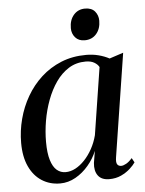

<svg xmlns="http://www.w3.org/2000/svg" viewBox="-53 -765 619 818"><g transform="rotate(-5 257.0 -355.5)"><path d="M418 -80Q414.5 -58 420 -49.8Q425.5 -41.5 437 -41.5Q446 -41.5 458.5 -48.5Q471 -55.5 484 -70.5L494.5 -51.5Q487 -40 471.2 -25.5Q455.5 -11 432.8 -0.2Q410 10.5 381.5 10.5Q348.5 10.5 333.5 -9.8Q318.5 -30 322 -64L330.5 -115Q317.5 -82.5 293.2 -53.8Q269 -25 237.5 -7.2Q206 10.5 171.5 10.5Q127.5 10.5 93.2 -11.5Q59 -33.5 39.8 -75Q20.5 -116.5 20.5 -176Q20.5 -227.5 33.8 -278Q47 -328.5 72.8 -373Q98.5 -417.5 136 -451.8Q173.5 -486 222 -505.8Q270.5 -525.5 329 -525.5Q357 -525.5 382 -519Q407 -512.5 427.5 -501.5L487 -521ZM381.5 -469Q375 -481 360.8 -489.2Q346.5 -497.5 324.5 -497.5Q284 -497.5 252.2 -477.8Q220.5 -458 197 -424.5Q173.5 -391 157.8 -348.8Q142 -306.5 134.2 -260.8Q126.5 -215 126.5 -171.5Q126.5 -123 135.8 -93Q145 -63 161.2 -49.2Q177.5 -35.5 198.5 -35.5Q220 -35.5 240.8 -46.5Q261.5 -57.5 280.2 -77.2Q299 -97 313.8 -123.8Q328.5 -150.5 336.5 -181.5ZM328.5 -588Q303 -588 288.5 -604.5Q274 -621 274 -644.5Q274 -679.5 292.8 -701Q311.5 -722.5 341.5 -722.5Q369.5 -722.5 383.5 -705.8Q397.5 -689 397.5 -666Q397.5 -631.5 378.8 -609.8Q360 -588 328.5 -588Z"/></g></svg>

Font: Merriweather 120pt
Style: Italic
Weight: 400
Italic angle: -7.8°
Version: Version 2.101